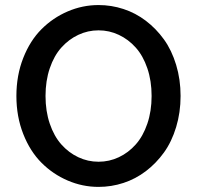

<svg xmlns="http://www.w3.org/2000/svg" viewBox="-20 -730 780 760"><path d="M370.1 -710Q420.9 -710 468.8 -694.3Q516.6 -678.7 557.4 -647.7Q598.1 -616.7 628.9 -574Q659.7 -531.2 677.2 -473.4Q694.8 -415.5 694.8 -350.1Q694.8 -284.7 677.2 -226.8Q659.7 -168.9 628.9 -126.2Q598.1 -83.5 557.4 -52.5Q516.6 -21.5 468.8 -5.9Q420.9 9.8 370.1 9.8Q306.6 9.8 248 -15.4Q189.5 -40.5 144.3 -85.7Q99.1 -130.9 72 -199.7Q44.9 -268.6 44.9 -350.1Q44.9 -431.6 72 -500.5Q99.1 -569.3 144.3 -614.5Q189.5 -659.7 248 -684.8Q306.6 -710 370.1 -710ZM177 -459.7Q160.2 -410.2 160.2 -350.1Q160.2 -290 177 -240.5Q193.8 -190.9 222.9 -158.2Q252 -125.5 289.8 -107.7Q327.6 -89.8 370.1 -89.8Q412.6 -89.8 450.4 -107.7Q488.3 -125.5 517.3 -158.2Q546.4 -190.9 563.2 -240.5Q580.1 -290 580.1 -350.1Q580.1 -410.2 563.2 -459.7Q546.4 -509.3 517.3 -541.7Q488.3 -574.2 450.4 -592Q412.6 -609.9 370.1 -609.9Q327.6 -609.9 289.8 -592Q252 -574.2 222.9 -541.7Q193.8 -509.3 177 -459.7Z"/></svg>

Font: Tiffany Gothic CC
Style: Regular
Weight: 400
Designer: indestructible type*
Foundry: Cowboy Collective
Version: Version 1.000